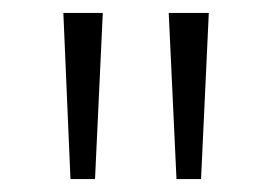

<svg xmlns="http://www.w3.org/2000/svg" viewBox="-20 -813 420 297"><path d="M89 -536H127L139 -793H78ZM253 -536H291L303 -793H241Z"/></svg>

Font: Noto Sans Kannada Light
Style: Regular
Weight: 300
Designer: Jelle Bosma - Monotype Design Team
Foundry: Monotype Imaging Inc.
Version: Version 2.005